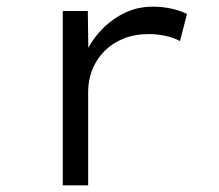

<svg xmlns="http://www.w3.org/2000/svg" viewBox="-20 -555 655 575"><path d="M168 0V-522H243L245 -366L227 -371Q242 -417 273.5 -454Q305 -491 346.5 -513Q388 -535 437 -535Q467 -535 494 -529Q521 -523 540 -513L519 -432Q499 -443 473.5 -448Q448 -453 427 -453Q383 -453 349 -439Q315 -425 291 -400Q267 -375 255.5 -344Q244 -313 244 -281V0Z"/></svg>

Font: Lexend Mega Light
Style: Regular
Weight: 300
Version: Version 1.007